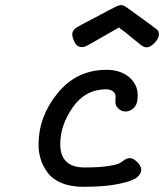

<svg xmlns="http://www.w3.org/2000/svg" viewBox="-20 -718 634 742"><path d="M128.9 -159.2Q128.9 -267.1 202.4 -357.7Q275.9 -448.2 392.1 -448.2Q443.8 -448.2 478 -420.7Q512.2 -393.1 512.2 -348.1Q512.2 -315.9 497.6 -301.5Q482.9 -287.1 464.8 -287.1Q449.7 -287.1 437.7 -298.1Q425.8 -309.1 425.8 -325.2Q425.8 -329.1 426.3 -335Q426.8 -340.8 426.8 -344.2Q426.8 -357.4 416.3 -365.2Q405.8 -373 389.2 -373Q309.1 -372.1 261 -303Q212.9 -233.9 212.9 -161.1Q212.9 -71.3 306.2 -70.8Q363.3 -70.8 399.2 -76.4Q435.1 -82 445.1 -89.1Q455.1 -96.2 463.6 -101.6Q472.2 -106.9 481.9 -106.9Q495.1 -106.9 510.5 -91.6Q525.9 -76.2 525.9 -62Q525.9 -46.9 510 -33Q494.1 -19 440.7 -7.6Q387.2 3.9 301.8 3.9Q252.9 3.9 217.5 -11Q182.1 -25.9 163.6 -51.5Q145 -77.1 137 -103.8Q128.9 -130.4 128.9 -159.2ZM259.3 -585Q259.3 -600.1 272.2 -609.1Q285.2 -618.2 368.2 -661.1Q403.3 -680.2 425.3 -690.9Q437.5 -697.8 448.2 -698.2Q454.1 -698.2 459.5 -695.6Q464.8 -692.9 471.9 -687.5Q479 -682.1 481 -681.2Q583 -607.9 588.9 -602.1Q593.8 -596.2 594.2 -585Q594.2 -570.8 578.1 -553Q562 -535.2 546.9 -535.2Q543.9 -535.2 541 -535.6Q538.1 -536.1 533.7 -538.6Q529.3 -541 526.1 -543Q522.9 -544.9 516.6 -550.5Q510.3 -556.2 504.6 -560.5Q499 -564.9 488 -573.5Q477.1 -582 468.3 -589.8Q464.4 -593.8 454.1 -600.8Q443.8 -607.9 439.9 -611.8Q335.9 -551.8 321 -543.9Q306.2 -536.1 296.9 -536.1Q277.8 -536.1 268.6 -554.4Q259.3 -572.8 259.3 -585Z"/></svg>

Font: CMU Typewriter Text
Style: BoldItalic
Weight: 700
Italic angle: -14.04°
Version: Version 0.7.0